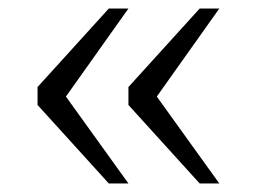

<svg xmlns="http://www.w3.org/2000/svg" viewBox="-20 -500 600 450"><path d="M117 -249V-298L281 -70H235L68 -254V-296L235 -480H281ZM330 -249V-298L494 -70H448L281 -254V-296L448 -480H494Z"/></svg>

Font: Roboto Serif ExtraLight
Style: Regular
Weight: 250
Version: Version 1.007